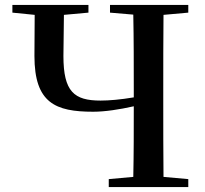

<svg xmlns="http://www.w3.org/2000/svg" viewBox="-20 -755 828 775"><path d="M517 0H740V-32L640 -41C639 -141 639 -242 639 -342V-393C639 -494 639 -596 640 -695L740 -704V-735H424V-704L518 -696C520 -596 520 -495 520 -393V-362C467 -353 420 -349 386 -349C279 -349 236 -385 236 -529L238 -695L337 -704V-735H30V-704L120 -695L119 -529C119 -339 204 -304 356 -304C404 -304 462 -313 520 -326C520 -229 520 -134 518 -41L419 -32V0Z"/></svg>

Font: GenKiMin2 TW SB
Style: Regular
Weight: 600
Version: Version 2.100;PS 2.1;hotconv 16.6.51;makeotf.lib2.5.65220 DE